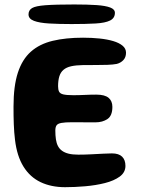

<svg xmlns="http://www.w3.org/2000/svg" viewBox="-20 -790 616 838"><path d="M264 27Q203.5 27 157.2 5Q111 -17 82.5 -62.8Q54 -108.5 45.5 -179.5Q43.5 -195.5 42.2 -212.5Q41 -229.5 40.2 -247.8Q39.5 -266 39.2 -285.2Q39 -304.5 39 -325.5Q39 -414.5 58 -472.8Q77 -531 114.8 -564.5Q152.5 -598 209.8 -611.8Q267 -625.5 342.5 -625.5Q380 -625.5 414 -622Q448 -618.5 474 -610.8Q500 -603 515 -590.5Q530 -578 530 -560Q530 -540 518.5 -527.8Q507 -515.5 489.5 -511Q474 -508 449.2 -507Q424.5 -506 396.8 -506.2Q369 -506.5 343 -506Q311.5 -505.5 290.5 -500.8Q269.5 -496 257 -485.2Q244.5 -474.5 239 -456.8Q233.5 -439 233.5 -413.5Q233.5 -399 237.8 -390.2Q242 -381.5 256.2 -378Q270.5 -374.5 300 -374.5Q311 -374.5 324.2 -374.8Q337.5 -375 351.2 -375.8Q365 -376.5 377.8 -376.8Q390.5 -377 400.5 -377Q437.5 -377 454 -363Q470.5 -349 470.5 -323.5Q470.5 -285 449 -270.5Q427.5 -256 396.5 -256H370.5Q357 -256 343.8 -256.2Q330.5 -256.5 318 -256.5H296Q264 -256.5 248 -253.5Q232 -250.5 226.8 -242.8Q221.5 -235 221.5 -220.5Q221.5 -199 224 -182Q226.5 -165 233 -152.5Q239.5 -140 251 -131.8Q262.5 -123.5 279.8 -119.2Q297 -115 322 -115Q350 -115 378 -116.5Q406 -118 430 -119.2Q454 -120.5 468.5 -120.5Q498.5 -120.5 513 -106.2Q527.5 -92 527.5 -66Q527.5 -37.5 502.5 -19.2Q477.5 -1 437.8 9Q398 19 352 23Q306 27 264 27ZM292 -685Q236.5 -685 194.2 -687.5Q152 -690 128.2 -699Q104.5 -708 104.5 -727Q104.5 -745.5 120 -754.8Q135.5 -764 178.5 -767.2Q221.5 -770.5 304 -770.5Q362 -770.5 401.5 -767.8Q441 -765 461.2 -757.2Q481.5 -749.5 481.5 -734Q481.5 -711 460.5 -700.5Q439.5 -690 397.5 -687.5Q355.5 -685 292 -685Z"/></svg>

Font: Gluten Thin SemiBold
Style: Regular
Weight: 600
Version: Version 1.300